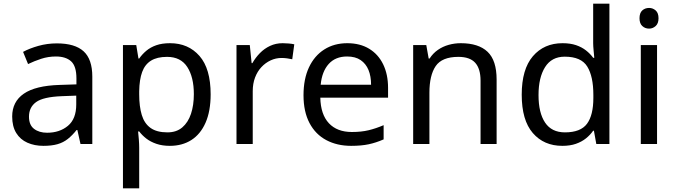

<svg xmlns="http://www.w3.org/2000/svg" viewBox="-20 -780 3664 1040"><path d="M288 -545Q386 -545 433 -502Q480 -459 480 -365V0H416L399 -76H395Q372 -47 347.5 -27.5Q323 -8 291.5 1Q260 10 215 10Q167 10 128.5 -7Q90 -24 68 -59.5Q46 -95 46 -149Q46 -229 109 -272.5Q172 -316 303 -320L394 -323V-355Q394 -422 365 -448Q336 -474 283 -474Q241 -474 203 -461.5Q165 -449 132 -433L105 -499Q140 -518 188 -531.5Q236 -545 288 -545ZM314 -259Q214 -255 175.5 -227Q137 -199 137 -148Q137 -103 164.5 -82Q192 -61 235 -61Q303 -61 348 -98.5Q393 -136 393 -214V-262Z M901 -546Q1000 -546 1060.5 -477Q1121 -408 1121 -269Q1121 -178 1093.5 -115.5Q1066 -53 1016.5 -21.5Q967 10 900 10Q859 10 827 -1Q795 -12 772.5 -29.5Q750 -47 734 -68H728Q730 -51 732 -25Q734 1 734 20V240H646V-536H718L730 -463H734Q750 -486 772.5 -505Q795 -524 826.5 -535Q858 -546 901 -546ZM885 -472Q831 -472 798 -451.5Q765 -431 750 -390Q735 -349 734 -286V-269Q734 -203 748 -157Q762 -111 795.5 -87Q829 -63 887 -63Q936 -63 967.5 -90Q999 -117 1014.5 -163.5Q1030 -210 1030 -270Q1030 -362 994.5 -417Q959 -472 885 -472Z M1511 -546Q1526 -546 1543.5 -544.5Q1561 -543 1574 -540L1563 -459Q1550 -462 1534.5 -464Q1519 -466 1505 -466Q1474 -466 1446 -453Q1418 -440 1396 -416.5Q1374 -393 1361.5 -360Q1349 -327 1349 -286V0H1261V-536H1333L1343 -438H1347Q1364 -468 1388 -492.5Q1412 -517 1443 -531.5Q1474 -546 1511 -546Z M1861 -546Q1930 -546 1979.5 -516Q2029 -486 2055.5 -431.5Q2082 -377 2082 -304V-251H1715Q1717 -160 1761.5 -112.5Q1806 -65 1886 -65Q1937 -65 1976.5 -74.5Q2016 -84 2058 -102V-25Q2017 -7 1977 1.5Q1937 10 1882 10Q1806 10 1747.5 -21Q1689 -52 1656.5 -113.5Q1624 -175 1624 -264Q1624 -352 1653.5 -415Q1683 -478 1736.5 -512Q1790 -546 1861 -546ZM1860 -474Q1797 -474 1760.5 -433.5Q1724 -393 1717 -321H1990Q1990 -367 1976 -401Q1962 -435 1933.5 -454.5Q1905 -474 1860 -474Z M2476 -546Q2572 -546 2621 -499.5Q2670 -453 2670 -349V0H2583V-343Q2583 -408 2554 -440Q2525 -472 2463 -472Q2374 -472 2340 -422Q2306 -372 2306 -278V0H2218V-536H2289L2302 -463H2307Q2325 -491 2351.5 -509.5Q2378 -528 2410 -537Q2442 -546 2476 -546Z M3026 10Q2926 10 2866 -59.5Q2806 -129 2806 -267Q2806 -405 2866.5 -475.5Q2927 -546 3027 -546Q3069 -546 3100 -535.5Q3131 -525 3154 -507Q3177 -489 3193 -467H3199Q3198 -480 3195.5 -505.5Q3193 -531 3193 -546V-760H3281V0H3210L3197 -72H3193Q3177 -49 3154 -30.5Q3131 -12 3099.5 -1Q3068 10 3026 10ZM3040 -63Q3125 -63 3159.5 -109.5Q3194 -156 3194 -250V-266Q3194 -366 3161 -419.5Q3128 -473 3039 -473Q2968 -473 2932.5 -416.5Q2897 -360 2897 -265Q2897 -169 2932.5 -116Q2968 -63 3040 -63Z M3539 -536V0H3451V-536ZM3496 -737Q3516 -737 3531.5 -723.5Q3547 -710 3547 -681Q3547 -653 3531.5 -639Q3516 -625 3496 -625Q3474 -625 3459 -639Q3444 -653 3444 -681Q3444 -710 3459 -723.5Q3474 -737 3496 -737Z"/></svg>

Font: ukorean15
Style: Book
Weight: 400
Designer: Jelle Bosma - Monotype Design Team
Foundry: Monotype Imaging Inc.
Version: Version 2.003